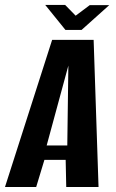

<svg xmlns="http://www.w3.org/2000/svg" viewBox="-51 -751 465 771"><path d="M-31 0 158.4 -591H325L344.7 0H215L212.7 -108.9H127.3L94.3 0ZM136.4 -166.8H219.2L223.5 -487.6ZM211.9 -630.7 130.7 -731.1H210.7L252.8 -688L309.5 -730.5H387.8L276.5 -630.7Z"/></svg>

Font: Alumni Sans Thin
Style: Italic
Weight: 100
Italic angle: -8°
Designer: Robert E. Leuschke
Foundry: Robert E. Leuschke
Version: Version 1.016